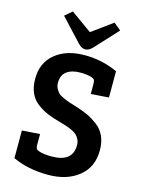

<svg xmlns="http://www.w3.org/2000/svg" viewBox="-133 -970 788 1059"><g transform="rotate(15 261.0 -440.0)"><path d="M241 -90Q361 -90 361 -186Q361 -204 354 -218.5Q347 -233 337 -242.5Q327 -252 308.5 -260.5Q290 -269 275 -274Q260 -279 234 -286Q191 -298 161.5 -310.5Q132 -323 102.5 -345Q73 -367 58 -401Q43 -435 43 -481Q43 -572 106.5 -624.5Q170 -677 275 -677Q375 -677 463 -636V-486L361 -479V-537Q361 -552 357 -559Q353 -566 340 -570Q315 -578 275 -578Q227 -578 198.5 -557Q170 -536 170 -492Q170 -474 177.5 -459.5Q185 -445 194 -436Q203 -427 224.5 -417.5Q246 -408 259.5 -403.5Q273 -399 303 -390Q344 -377 371.5 -364Q399 -351 429 -328.5Q459 -306 474.5 -271.5Q490 -237 490 -191Q490 -95 422.5 -41Q355 13 248 13Q134 13 46 -28V-186L148 -193V-132Q148 -117 152 -110Q156 -103 169 -99Q197 -90 241 -90ZM386 -893 427 -859 309 -731Q268 -687 227 -729L107 -858L148 -893L268 -807Z"/></g></svg>

Font: Bree Serif
Style: Regular
Weight: 400
Designer: Veronika Burian, Jos Scaglione
Foundry: TypeTogether
Version: Version 1.001